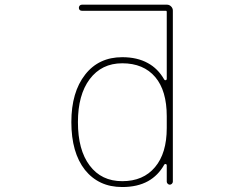

<svg xmlns="http://www.w3.org/2000/svg" viewBox="-20 -792 1040 800"><path d="M489.3 -12.7Q439.5 -12.7 400.9 -30.8Q362.3 -48.8 334 -84Q277.3 -156.2 277.3 -283.2Q277.3 -408.2 335 -481.4Q363.3 -517.6 401.9 -535.6Q440.4 -553.7 489.3 -553.7Q551.8 -553.7 595.7 -529.3Q637.7 -506.8 664.1 -460.9Q666 -457 669.9 -458H670.9Q674.8 -459 674.8 -463.9V-742.2Q674.8 -747.1 670.9 -747.1H321.3Q315.4 -747.1 312 -750.5Q308.6 -753.9 308.6 -759.3Q308.6 -764.6 312 -768.6Q315.4 -772.5 321.3 -772.5H675.8Q685.5 -772.5 692.9 -765.1Q700.2 -757.8 700.2 -748V-35.2Q700.2 -30.3 696.3 -26.4Q692.4 -22.5 687.5 -22.5Q682.6 -22.5 678.7 -26.4Q674.8 -30.3 674.8 -35.2V-102.5Q674.8 -107.4 670.9 -108.4H669.9Q666 -109.4 664.1 -105.5Q638.7 -60.5 596.7 -37.1Q552.7 -12.7 489.3 -12.7ZM489.3 -528.3Q403.3 -528.3 353.5 -461.9Q304.7 -396.5 304.7 -283.2Q304.7 -167 353.5 -102.5Q402.3 -37.1 489.3 -37.1Q577.1 -37.1 626 -95.7Q674.8 -153.3 674.8 -258.8V-307.6Q674.8 -414.1 627 -470.7Q578.1 -528.3 489.3 -528.3Z"/></svg>

Font: Rounded-L Mgen+ 2m thin
Style: Regular
Weight: 100
Designer: [Source Han Sans]
Ryoko NISHIZUKA  (kana & ideographs); Paul D. Hunt (Latin, Greek & Cyrillic); Wenlong ZHANG  (bopomofo
Version: Version 1.059.20150602